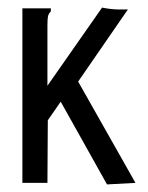

<svg xmlns="http://www.w3.org/2000/svg" viewBox="-20 -482 390 506"><path d="M140 -214 106 -165 105 0H39V-460H114V-452Q108 -446 106.5 -439Q105 -432 105 -415V-256L249 -462Q258 -460 270.5 -458.5Q283 -457 294 -457H317L186 -267L337 0L262 4Z"/></svg>

Font: Inconsolata ExtraCondensed Medium
Style: Regular
Weight: 500
Width: 2
Monospace: yes
Designer: Raph Levien, Cyreal, Brenton Simpson
Foundry: Raph Levien, Cyreal, Google
Version: Version 3.001; ttfautohint (v1.8.2.53-6de2)